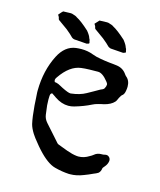

<svg xmlns="http://www.w3.org/2000/svg" viewBox="-100 -710 658 788"><g transform="rotate(15 229.0 -316.0)"><path d="M116.7 -365.2Q112.8 -359.9 111.8 -356Q111.3 -354 111.3 -352.5Q111.3 -348.1 113.8 -344.2H114.7Q120.1 -344.2 129.9 -340.3L139.6 -335.4L150.4 -329.6Q177.7 -315.9 187.5 -315.9H188.5Q227.1 -320.3 252 -334.5L277.3 -348.6L302.2 -362.8L311 -366.7Q315.9 -369.1 317.9 -372.6Q323.2 -382.3 323.2 -389.2Q323.2 -391.1 322.8 -392.6Q321.8 -395.5 319.8 -397.9L316.4 -402.3Q293.5 -431.2 274.4 -431.2H273.9L238.3 -430.7Q217.8 -430.2 203.1 -428.2Q155.8 -422.4 116.7 -365.2ZM413.6 -90.8Q413.6 -88.9 413.1 -86.9Q411.1 -74.7 401.9 -64L397 -58.1Q394 -54.7 393.6 -52.2Q392.1 -38.6 383.3 -31.2Q379.9 -28.8 374.5 -26.4L365.2 -22.5L346.7 -14.2L328.1 -6.8Q298.8 4.9 272 4.9H266.1Q237.3 3.4 206.1 -4.9Q172.4 -13.7 129.9 -60.5L119.1 -72.8L108.9 -85.4Q94.7 -102.1 85.4 -116.7Q72.8 -136.7 68.4 -153.8Q62 -181.6 58.1 -230.5Q57.6 -238.3 57.1 -247.6Q56.6 -253.9 56.2 -262.2Q55.7 -276.4 55.2 -277.3L54.7 -285.6V-293.9Q55.7 -377.9 89.4 -444.3Q115.7 -496.1 161.6 -502Q173.8 -503.4 185.1 -503.4Q211.9 -503.4 234.4 -494.6Q250.5 -488.3 272 -484.9L290.5 -481.9L309.6 -479.5L325.2 -478L340.8 -476.1Q367.7 -472.7 382.8 -451.7Q386.7 -445.8 390.1 -442.9Q407.2 -429.2 407.2 -403.3Q407.2 -395 405.3 -384.8Q404.3 -378.9 402.3 -374Q399.4 -367.7 396.5 -365.7Q390.1 -361.3 384.3 -349.1L379.9 -339.4Q377.4 -334 374.5 -331.1Q360.8 -315.9 332 -308.6L320.3 -306.2L308.6 -303.2Q295.4 -299.8 286.1 -294.9Q255.4 -279.3 216.3 -268.1Q204.1 -264.6 191.9 -264.6Q163.1 -264.6 134.8 -283.7L125 -290.5L115.2 -296.9Q110.8 -295.4 108.9 -291.5L107.9 -287.6L107.4 -283.7Q106.9 -276.4 106.9 -268.1Q106.9 -256.8 107.9 -244.1L112.8 -205.1Q115.2 -188 127.4 -174.3L182.1 -112.8L188 -106Q191.4 -102.1 194.3 -101.1L214.8 -93.3L235.8 -85.4Q259.8 -76.7 278.3 -74.7Q281.7 -74.2 285.6 -74.2Q309.6 -74.2 331.5 -88.4L338.4 -92.3L345.2 -97.2Q357.4 -107.9 374.5 -107.9H377.4L384.3 -108.4L391.1 -109.9Q393.1 -110.4 395 -110.4Q400.9 -110.4 404.3 -107.9Q413.6 -102.1 413.6 -90.8ZM353.5 -532.7 299.3 -536.6Q291 -538.6 285.6 -544.7Q280.3 -550.8 258.3 -568.8L218.8 -597.2Q215.8 -600.6 215.8 -602.1V-603.5Q215.8 -607.4 209 -617.7Q222.2 -632.8 225.6 -635.7Q252 -636.7 257.3 -636.7Q261.2 -636.7 263.2 -636.2Q281.7 -631.3 286.1 -627Q306.2 -616.7 341.3 -585Q355.5 -566.9 357.9 -557.1Q361.8 -552.2 362.8 -542.5Q363.8 -541.5 363.8 -540Q363.8 -535.2 360.8 -535.2H360.4Q358.9 -535.2 353.5 -532.7ZM199.2 -530.3 145.5 -534.2Q136.7 -536.1 131.6 -542.2Q126.5 -548.3 104.5 -566.4L64.9 -594.7Q62 -598.1 62 -599.6V-601.1Q62 -605 55.2 -615.2Q67.9 -630.4 71.8 -633.3Q98.1 -634.3 103 -634.3Q106.9 -634.3 109.4 -633.8Q127.4 -628.9 131.8 -624.5Q152.3 -614.3 187 -582.5Q201.7 -564.5 203.6 -554.7Q207.5 -549.8 208.5 -540Q209.5 -539.1 209.5 -537.6Q209.5 -532.7 207 -532.7H206.5Q204.6 -532.7 199.2 -530.3Z"/></g></svg>

Font: Kurland
Style: Regular
Weight: 400
Designer: GGBot
Version: 0.22